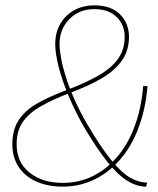

<svg xmlns="http://www.w3.org/2000/svg" viewBox="-20 -686 590 716"><path d="M213 10Q158 10 115.5 -9Q73 -28 49.5 -63.5Q26 -99 26 -148Q26 -202 50 -238.5Q74 -275 120 -301Q166 -327 231 -351L236 -353Q299 -377 346 -403.5Q393 -430 419 -465Q445 -500 445 -549Q445 -593 415 -622.5Q385 -652 332 -652Q275 -652 238.5 -614.5Q202 -577 202 -522Q202 -500 208 -467.5Q214 -435 226.5 -396Q239 -357 258.5 -313.5Q278 -270 304 -225Q355 -138 394 -90Q433 -42 465.5 -23.5Q498 -5 529 -5L525 10Q491 10 455.5 -11.5Q420 -33 380 -83Q340 -133 290 -218Q258 -275 234.5 -331.5Q211 -388 198.5 -437.5Q186 -487 186 -522Q186 -564 204.5 -596.5Q223 -629 256 -647.5Q289 -666 332 -666Q394 -666 427.5 -632.5Q461 -599 461 -549Q461 -496 433 -458Q405 -420 356 -392Q307 -364 242 -340L237 -338Q177 -315 133.5 -290.5Q90 -266 66 -232.5Q42 -199 42 -148Q42 -81 90 -42.5Q138 -4 213 -4Q266 -4 311 -22.5Q356 -41 392 -75L398 -81Q448 -129 477.5 -203Q507 -277 514 -365H530Q523 -274 491.5 -196.5Q460 -119 406 -68L403 -65Q378 -42 348 -25Q318 -8 284.5 1Q251 10 213 10Z"/></svg>

Font: Work Sans Thin
Style: Italic
Weight: 250
Italic angle: -13°
Designer: Wei Huang
Foundry: Wei Huang
Version: Version 2.012